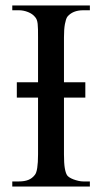

<svg xmlns="http://www.w3.org/2000/svg" viewBox="-20 -682 373 702"><path d="M24.9 0V-18.6H48.8Q69.3 -18.6 83.5 -24.2Q97.7 -29.8 107.4 -42.5Q119.1 -56.2 119.1 -117.7V-325.2H41.5V-381.3H119.1V-545.4Q119.1 -562.5 118.9 -574.5Q118.7 -586.4 117.7 -595Q116.7 -603.5 114.5 -609.4Q112.3 -615.2 108.4 -619.6Q99.1 -631.3 82.5 -637.9Q65.9 -644.5 48.8 -644.5H24.9V-662.1H308.6V-644.5H284.7Q245.6 -644.5 226.1 -620.6Q220.7 -612.3 217.3 -593.8Q213.9 -575.2 213.9 -545.4V-381.3H292V-325.2H213.9V-117.7Q213.9 -85.4 216.8 -67.9Q219.7 -50.3 225.1 -41.5Q227.5 -37.6 233.9 -33.4Q240.2 -29.3 248.8 -26.1Q257.3 -22.9 266.6 -20.8Q275.9 -18.6 284.7 -18.6H308.6V0Z"/></svg>

Font: Doulos SIL
Style: Regular
Weight: 400
Designer: Walt Agee, Victor Gaultney, Peter Martin, Debbi Hosken
Foundry: SIL International
Version: Version 4.110; 2011; Maintenance release